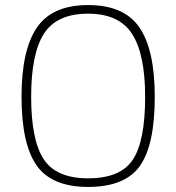

<svg xmlns="http://www.w3.org/2000/svg" viewBox="-20 -729 696 758"><path d="M328 -25Q455 -25 504 -98Q553 -171 553 -347Q553 -515 501.5 -595Q450 -675 328 -675Q204 -675 153.5 -596Q103 -517 103 -347Q103 -176 152.5 -100.5Q202 -25 328 -25ZM328 9Q184 9 124.5 -76Q65 -161 65 -347Q65 -531 125.5 -620Q186 -709 328 -709Q470 -709 530.5 -620.5Q591 -532 591 -347Q591 -156 532 -73.5Q473 9 328 9Z"/></svg>

Font: TitilliumMaps29L
Style: 1 wt
Weight: 100
Designer: Campivisivi
Foundry: Accademia di Belle Arti di Urbino and students of MA course of Visual design
Version: Version 001.001